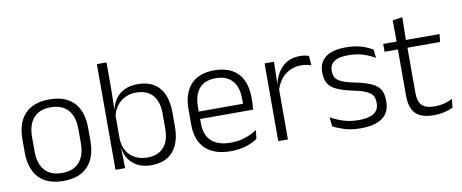

<svg xmlns="http://www.w3.org/2000/svg" viewBox="-61 -918 2856 1186"><g transform="rotate(-10 1367.0 -325.5)"><path d="M256.5 12Q155.5 12 103 -43.8Q50.5 -99.5 50.5 -204.5V-284Q50.5 -388.5 103 -444Q155.5 -499.5 256.5 -499.5Q357.5 -499.5 410 -444Q462.5 -388.5 462.5 -284V-204.5Q462.5 -99.5 410 -43.8Q357.5 12 256.5 12ZM256.5 -38Q327.5 -38 364.8 -80Q402 -122 402 -201V-287.5Q402 -366 364.8 -408Q327.5 -450 256.5 -450Q185.5 -450 148.5 -408Q111.5 -366 111.5 -287.5V-201Q111.5 -122 148.5 -80Q185.5 -38 256.5 -38Z M807.5 10.5Q761 10.5 725.8 -6.5Q690.5 -23.5 669 -54.2Q647.5 -85 642.5 -126.5H622.5L642.5 -183Q645 -136 665.2 -104.2Q685.5 -72.5 718.5 -56.5Q751.5 -40.5 792 -40.5Q859 -40.5 895 -80.8Q931 -121 931 -198.5V-290.5Q931 -367.5 895 -407.8Q859 -448 790.5 -448Q751 -448 719.8 -431.8Q688.5 -415.5 668.2 -387.2Q648 -359 641 -322L625 -366.5H642.5Q649.5 -403 669.8 -432.5Q690 -462 725.2 -479.8Q760.5 -497.5 810.5 -497.5Q899 -497.5 945.5 -443.5Q992 -389.5 992 -286.5V-202Q992 -98.5 944.8 -44Q897.5 10.5 807.5 10.5ZM584 0V-663H644.5V-500.5L642 -361L642.5 -347.5V-142L641.5 -122L644.5 0Z M1307.5 10.5Q1202 10.5 1147.5 -42.5Q1093 -95.5 1093 -193.5V-288.5Q1093 -390.5 1143.8 -445Q1194.5 -499.5 1291.5 -499.5Q1356.5 -499.5 1400.5 -475Q1444.5 -450.5 1466.8 -404.5Q1489 -358.5 1489 -294V-276.5Q1489 -262 1488 -247.5Q1487 -233 1485.5 -218.5H1429.5Q1430.5 -240.5 1430.5 -260.2Q1430.5 -280 1430.5 -296.5Q1430.5 -345.5 1414.8 -379.8Q1399 -414 1368.2 -432Q1337.5 -450 1291.5 -450Q1223 -450 1188 -409.8Q1153 -369.5 1153 -293.5V-246L1153.5 -238V-187.5Q1153.5 -154 1163.2 -127Q1173 -100 1193.2 -80.8Q1213.5 -61.5 1244.2 -51.5Q1275 -41.5 1316 -41.5Q1363.5 -41.5 1404.2 -54.8Q1445 -68 1480.5 -91.5L1474.5 -37Q1443.5 -15.5 1401 -2.5Q1358.5 10.5 1307.5 10.5ZM1124.5 -218.5V-265H1472V-218.5Z M1662 -301.5 1646.5 -348 1661.5 -350Q1677.5 -417 1719.5 -455.8Q1761.5 -494.5 1828 -494.5Q1845.5 -494.5 1859.5 -491.8Q1873.5 -489 1883.5 -485L1887.5 -426Q1875 -430.5 1859 -433.5Q1843 -436.5 1824 -436.5Q1767 -436.5 1724 -402.2Q1681 -368 1662 -301.5ZM1605 0V-487.5H1664L1660.5 -341L1665.5 -336V0Z M2122.5 10.5Q2063.5 10.5 2020.5 -3Q1977.5 -16.5 1949 -32L1943 -89.5Q1979 -69.5 2022 -55.5Q2065 -41.5 2120 -41.5Q2180.5 -41.5 2212.5 -62.2Q2244.5 -83 2244.5 -124V-131Q2244.5 -157.5 2233 -174.8Q2221.5 -192 2192 -204.8Q2162.5 -217.5 2108.5 -228.5Q2047 -241.5 2011.5 -258.8Q1976 -276 1961 -302.5Q1946 -329 1946 -368V-373Q1946 -433.5 1988.8 -465.8Q2031.5 -498 2117 -498Q2174 -498 2215.5 -484.5Q2257 -471 2283 -454L2289 -401.5Q2257 -421 2216 -434.2Q2175 -447.5 2122 -447.5Q2081.5 -447.5 2055.8 -438.5Q2030 -429.5 2017.8 -412.5Q2005.5 -395.5 2005.5 -372.5V-368Q2005.5 -342 2017 -324.8Q2028.5 -307.5 2057.5 -295.5Q2086.5 -283.5 2137.5 -273.5Q2200.5 -260.5 2237 -243.5Q2273.5 -226.5 2289 -200Q2304.5 -173.5 2304.5 -132.5V-123.5Q2304.5 -57.5 2258 -23.5Q2211.5 10.5 2122.5 10.5Z M2581.5 9.5Q2528 9.5 2494.8 -6.5Q2461.5 -22.5 2446.2 -55.5Q2431 -88.5 2431 -137.5V-455.5H2491V-144.5Q2491 -93 2514.8 -68.2Q2538.5 -43.5 2595 -43.5Q2625 -43.5 2653.2 -50.5Q2681.5 -57.5 2706.5 -70.5L2701 -17.5Q2677.5 -5 2646 2.2Q2614.5 9.5 2581.5 9.5ZM2347.5 -429.5V-478.5H2701L2695.5 -429.5ZM2431.5 -471.5 2431 -611.5 2492.5 -621 2489.5 -471.5Z"/></g></svg>

Font: Anek Telugu Light
Style: Regular
Weight: 300
Version: Version 1.003